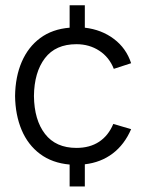

<svg xmlns="http://www.w3.org/2000/svg" viewBox="-20 -668 539 715"><path d="M295.9 26.4H239.3V-55.2Q174.3 -61 129.2 -94.7Q84 -128.4 60.5 -184.1Q37.1 -239.7 36.1 -310.5Q37.1 -382.3 61 -437.7Q85 -493.2 129.9 -526.4Q174.8 -559.6 239.3 -564.9V-648.4H295.9V-564.9Q358.4 -557.6 404.3 -522.9Q450.2 -488.3 468.3 -432.6L403.8 -411.6Q386.7 -455.1 349.6 -479.2Q312.5 -503.4 264.6 -503.4Q187 -503.4 147.2 -451.2Q107.4 -398.9 106.4 -310.5Q107.4 -221.2 147.7 -169.2Q188 -117.2 264.6 -117.2Q314.5 -117.2 349.1 -140.1Q383.8 -163.1 401.9 -206.5L468.3 -187Q443.4 -129.4 399.4 -96.2Q355.5 -63 295.9 -56.2Z"/></svg>

Font: Potro Sans Bangla
Style: Regular
Weight: 400
Designer: Jayed Ahsan Saad
Foundry: Codepotro
Version: Potro Sans Bangla;Version 0.996;CodepotroFonts;